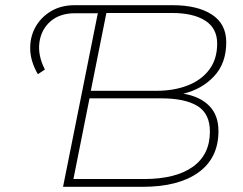

<svg xmlns="http://www.w3.org/2000/svg" viewBox="-20 -720 936 740"><path d="M126 -434Q98 -482 96.5 -529Q95 -576 116 -614.5Q137 -653 176 -676.5Q215 -700 268 -700H645Q741 -700 796.5 -664Q852 -628 852 -557Q852 -476 805 -426Q758 -376 687 -359Q751 -348 786.5 -312Q822 -276 822 -215Q822 -111 745 -55.5Q668 0 530 0H223L357 -669H269Q211 -669 175 -638Q139 -607 132 -557Q125 -507 153 -452ZM263 -30H535Q657 -30 723 -77Q789 -124 789 -213Q789 -282 741 -311.5Q693 -341 601 -341H325ZM330 -370H582Q650 -370 703 -390.5Q756 -411 786.5 -451.5Q817 -492 817 -552Q817 -611 771 -640.5Q725 -670 642 -670H390Z"/></svg>

Font: Montserrat ExtraLight
Style: Italic
Weight: 200
Italic angle: -11.3°
Designer: Julieta Ulanovsky
Foundry: Julieta Ulanovsky
Version: Version 9.000; ttfautohint (v1.8.4.7-5d5b)